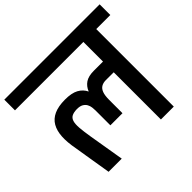

<svg xmlns="http://www.w3.org/2000/svg" viewBox="-229 -1068 1294 1294"><g transform="rotate(-45 418.5 -420.5)"><path d="M347.3 -213Q347.3 -248 347.3 -278.8Q347.3 -309.7 347.3 -355.7Q347.3 -368.7 345.3 -384.7Q343.3 -400.7 335.2 -415.7Q327 -430.7 310.5 -440.3Q294 -450 264.7 -450Q233.7 -449.3 216 -440Q198.3 -430.7 191.7 -408.8Q185 -387 187.8 -349.5Q190.7 -312 200 -255L242.7 0H117.3Q108 -57.7 103.2 -86.5Q98.3 -115.3 96.8 -125Q95.3 -134.7 95.3 -134.7Q95.3 -134.7 95.2 -135.2Q95 -135.7 93.5 -145.3Q92 -155 87.2 -183.8Q82.3 -212.7 73 -271Q60.3 -338 63.3 -390Q66.3 -442 87 -478.2Q107.7 -514.3 148.5 -533Q189.3 -551.7 252.7 -552Q316.3 -552.3 352.2 -532.7Q388 -513 405 -477.3Q419 -512.7 447.8 -532.3Q476.7 -552 529 -552H616Q616 -563.7 616 -582.8Q616 -602 616 -624.3Q616 -646.7 616 -669.2Q616 -691.7 616 -710Q616 -728.3 616 -739Q544 -739 460.8 -739Q377.7 -739 290 -739Q202.3 -739 119.2 -739Q36 -739 -36 -739Q-36 -756.7 -36 -771.7Q-36 -786.7 -36 -803.2Q-36 -819.7 -36 -840.7Q68 -840.7 183.5 -840.7Q299 -840.7 418 -840.7Q537 -840.7 652.3 -840.7Q767.7 -840.7 872.7 -840.7V-739H738.7V0H616V-449.7Q616 -449.7 600 -449.8Q584 -450 541.3 -450Q516.3 -450 498.7 -439.8Q481 -429.7 471.8 -405.8Q462.7 -382 462.7 -339.7Q462.7 -333.7 462.7 -318.2Q462.7 -302.7 462.7 -283.2Q462.7 -263.7 462.7 -245Q462.7 -226.3 462.7 -213Z"/></g></svg>

Font: Matangi Light
Style: Regular
Weight: 300
Designer: Prashant Pant
Foundry: The Graphic Ant
Version: Version 3.002